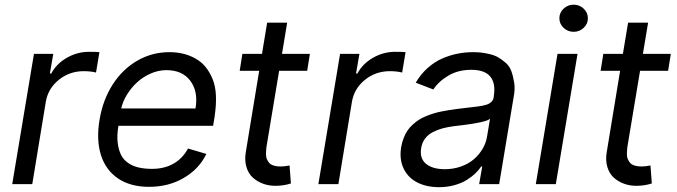

<svg xmlns="http://www.w3.org/2000/svg" viewBox="-20 -771 2833 804"><path d="M31.2 0 122.2 -545.5H203.1L188.9 -463.1H194.6Q215.9 -503.6 259.6 -528.8Q303.3 -554 352.3 -554Q386.4 -554 396.3 -552.6L382.1 -467.3Q359.4 -473 331 -473Q271.3 -473 226.4 -436.8Q181.5 -400.6 171.9 -345.2L115.1 0Z M604 11.4Q526.3 11.4 474.4 -23.6Q422.6 -58.6 402.7 -121.8Q382.8 -185 396.7 -268.5Q410.2 -351.6 451.3 -416.2Q492.5 -480.8 554.5 -516.7Q616.5 -552.6 689.3 -552.6Q718.8 -552.6 745.2 -546.5Q771.7 -540.5 796.5 -527Q821.4 -513.5 839.3 -492.4Q857.2 -471.2 869.9 -440.9Q882.5 -410.5 884.2 -370.6Q886 -330.6 878.2 -279.8L872.5 -244.3H475.9Q469.1 -204.5 472.7 -174.4Q476.2 -144.2 486.5 -123.2Q496.8 -102.3 516 -89Q535.2 -75.6 559.8 -69.8Q584.5 -63.9 616.8 -63.9Q667.6 -63.9 706 -85.4Q744.3 -106.9 767.4 -149.1L844.1 -126.4Q813.9 -63.6 750 -26.1Q686.1 11.4 604 11.4ZM487.6 -316.8H798.7Q810.7 -387.1 777.3 -432.2Q744 -477.3 676.5 -477.3Q643.5 -477.3 611 -463.1Q578.5 -448.9 553.8 -426Q529.1 -403.1 511.5 -374.5Q494 -345.9 487.6 -316.8Z M1277.7 -545.5 1266.3 -474.4H1148.8L1095.9 -156.2Q1093.8 -138.5 1093.8 -125.5Q1093.8 -112.6 1098.2 -103.3Q1102.6 -94.1 1107.6 -88.4Q1112.6 -82.7 1121.1 -79.5Q1129.6 -76.3 1137.6 -75.1Q1145.6 -73.9 1155.5 -73.9Q1171.2 -73.9 1192.5 -78.1L1198.2 -2.8Q1168.3 7.1 1132.8 7.1Q1105.5 7.1 1081.3 -1.8Q1057.2 -10.7 1038.7 -27.3Q1020.2 -44 1011.9 -71.6Q1003.6 -99.1 1009.2 -133.5L1065.3 -474.4H983.7L995 -545.5H1077.1L1098.7 -676.1H1182.5L1160.9 -545.5Z M1313.2 0 1404.1 -545.5H1485.1L1470.9 -463.1H1476.6Q1497.9 -503.6 1541.5 -528.8Q1585.2 -554 1634.2 -554Q1668.3 -554 1678.3 -552.6L1664.1 -467.3Q1641.3 -473 1612.9 -473Q1553.3 -473 1508.3 -436.8Q1463.4 -400.6 1453.8 -345.2L1397 0Z M1818.9 12.8Q1766.7 12.8 1728 -6.6Q1689.3 -25.9 1670.5 -64.5Q1651.6 -103 1659.8 -154.8Q1663.4 -175.1 1670.3 -192.8Q1677.2 -210.6 1686.3 -224.1Q1695.3 -237.6 1708.1 -249.1Q1720.9 -260.7 1733.7 -269Q1746.4 -277.3 1763.3 -284.3Q1780.2 -291.2 1795.1 -295.8Q1810 -300.4 1829.2 -304.3Q1848.4 -308.2 1863.6 -310.5Q1878.9 -312.9 1898.4 -315.3Q1912.3 -317.1 1929.7 -319.1Q1947.1 -321 1957.2 -322.3Q1967.3 -323.5 1980.1 -325.1Q1992.9 -326.7 2000 -328.3Q2007.1 -329.9 2015.4 -332.2Q2023.8 -334.5 2028.4 -337.4Q2033 -340.2 2037.5 -344.3Q2041.9 -348.4 2044.2 -353.3Q2046.5 -358.3 2047.6 -365.1V-367.9Q2056.5 -421.2 2033.4 -449.9Q2010.3 -478.7 1953.8 -478.7Q1898.8 -478.7 1857.8 -454.5Q1816.8 -430.4 1794.7 -396.3L1720.9 -424.7Q1741.8 -460.6 1771 -486.5Q1800.1 -512.4 1832.4 -526.3Q1864.7 -540.1 1896.3 -546.3Q1927.9 -552.6 1960.9 -552.6Q1978 -552.6 1993.6 -551Q2009.2 -549.4 2029.8 -544.6Q2050.4 -539.8 2065.7 -531.1Q2081 -522.4 2097.3 -508.2Q2113.6 -494 2121.1 -473.5Q2128.6 -453.1 2133.2 -424.7Q2137.8 -396.3 2130 -359.4L2070.3 0H1986.5L1999.3 -73.9H1995Q1985.4 -59.3 1970.7 -45.1Q1956 -30.9 1934.5 -17.4Q1913 -3.9 1882.8 4.4Q1852.6 12.8 1818.9 12.8ZM1843 -62.5Q1878.9 -62.5 1910.7 -73.9Q1942.5 -85.2 1964.5 -104.4Q1986.5 -123.6 2000.7 -147.5Q2014.9 -171.5 2019.2 -197.4L2032 -274.1Q2029.1 -271.3 2023.8 -268.6Q2018.5 -266 2010.1 -263.7Q2001.8 -261.4 1993.8 -259.4Q1985.8 -257.5 1974.1 -255.5Q1962.4 -253.6 1954.2 -252.1Q1946 -250.7 1933.1 -249.1Q1920.1 -247.5 1914.2 -246.6Q1908.4 -245.7 1896.5 -244.5Q1884.6 -243.3 1882.8 -242.9Q1855.1 -239.3 1833.8 -233.7Q1812.5 -228 1792.4 -217.7Q1772.4 -207.4 1759.8 -190.5Q1747.2 -173.7 1743.6 -150.6Q1736.5 -108 1763.8 -85.2Q1791.2 -62.5 1843 -62.5Z M2223.7 0 2314.6 -545.5H2398.4L2307.5 0ZM2424.2 -654.5Q2406.6 -637.8 2382.1 -637.8Q2357.6 -637.8 2340 -654.5Q2322.4 -671.2 2322.4 -694.6Q2322.4 -718 2340 -734.7Q2357.6 -751.4 2382.1 -751.4Q2406.6 -751.4 2424.2 -734.7Q2441.8 -718 2441.8 -694.6Q2441.8 -671.2 2424.2 -654.5Z M2789.1 -545.5 2777.7 -474.4H2660.2L2607.2 -156.2Q2605.1 -138.5 2605.1 -125.5Q2605.1 -112.6 2609.6 -103.3Q2614 -94.1 2619 -88.4Q2623.9 -82.7 2632.5 -79.5Q2641 -76.3 2649 -75.1Q2657 -73.9 2666.9 -73.9Q2682.5 -73.9 2703.8 -78.1L2709.5 -2.8Q2679.7 7.1 2644.2 7.1Q2616.8 7.1 2592.7 -1.8Q2568.5 -10.7 2550.1 -27.3Q2531.6 -44 2523.3 -71.6Q2514.9 -99.1 2520.6 -133.5L2576.7 -474.4H2495L2506.4 -545.5H2588.4L2610.1 -676.1H2693.9L2672.2 -545.5Z"/></svg>

Font: Karasuma Gothic
Style: Italic
Weight: 400
Italic angle: -9.39999°
Designer: Rasmus Andersson / Ryoko Nishizuka
Foundry: Genbu
Version: Version 1.00